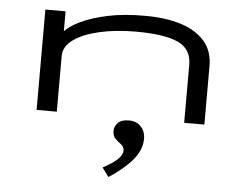

<svg xmlns="http://www.w3.org/2000/svg" viewBox="-52 -532 1104 871"><g transform="rotate(5 500.0 -96.5)"><path d="M121 0V-457H213V-366Q234 -390 282.5 -413.5Q331 -437 406 -453Q481 -469 579 -468Q668 -468 737 -446.5Q806 -425 845.5 -380.5Q885 -336 885 -267V0H793V-265Q793 -336 731.5 -364.5Q670 -393 539 -393Q447 -393 373 -376Q299 -359 256 -328Q213 -297 213 -253V0ZM472 275 442 234Q484 212 507 191Q530 170 530 149Q530 133 516.5 122.5Q503 112 490 100Q477 88 477 65Q477 43 493 27Q509 11 543 11Q577 11 597.5 33Q618 55 618 88Q618 139 578.5 185.5Q539 232 472 275Z"/></g></svg>

Font: Inconsolata UltraExpanded Thin
Style: Regular
Weight: 100
Width: 9
Monospace: yes
Designer: Raph Levien, Cyreal, Brenton Simpson
Foundry: Raph Levien, Cyreal, Google
Version: Version 3.100; ttfautohint (v1.8.4.7-5d5b)